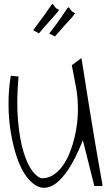

<svg xmlns="http://www.w3.org/2000/svg" viewBox="-20 -936 546 947"><path d="M388.7 -244.1Q349.6 -145.5 311.5 -91.8Q273.4 -38.1 237.3 -20Q201.2 -2 168.9 -15.6Q136.7 -29.3 109.9 -65.9Q83 -102.5 64 -158.2Q44.9 -213.9 33.7 -280.3Q22.5 -346.7 22 -419.4Q21.5 -492.2 33.2 -562.5L71.3 -558.6Q60.5 -433.6 68.8 -341.3Q77.1 -249 95.7 -187.5Q114.3 -126 138.7 -93.8Q163.1 -61.5 185.5 -56.6Q218.8 -56.6 244.6 -74.2Q270.5 -91.8 290.5 -120.1Q310.5 -148.4 324.7 -184.6Q338.9 -220.7 347.7 -257.8Q356.4 -294.9 360.4 -329.6Q364.3 -364.3 364.3 -389.6Q364.3 -422.9 362.3 -448.7Q360.4 -474.6 356 -500Q351.6 -525.4 346.2 -552.2Q340.8 -579.1 334 -614.3L381.8 -649.4Q404.3 -507.8 420.4 -406.7Q436.5 -305.7 448.2 -237.8Q460 -169.9 466.8 -129.4Q473.6 -88.9 478 -65.9Q482.4 -43 483.9 -33.7Q485.4 -24.4 485.4 -18.6H445.3ZM271.5 -886.7Q258.8 -870.1 246.1 -856Q233.4 -841.8 221.7 -828.6Q210 -815.4 197.8 -801.8Q185.5 -788.1 171.9 -771.5L143.6 -787.1Q177.7 -832 196.8 -858.9Q215.8 -885.7 225.1 -899.4Q234.4 -913.1 236.8 -915.5Q239.3 -918 242.2 -914.1Q245.1 -910.2 251 -901.9Q256.8 -893.6 271.5 -886.7ZM350.6 -870.1Q337.9 -852.5 325.2 -839.4Q312.5 -826.2 300.8 -813Q289.1 -799.8 276.9 -785.6Q264.6 -771.5 251 -755.9L222.7 -770.5Q256.8 -814.5 275.9 -841.8Q294.9 -869.1 303.7 -882.8Q312.5 -896.5 315.4 -898.9Q318.4 -901.4 321.3 -897.5Q324.2 -893.6 330.1 -885.3Q335.9 -877 350.6 -870.1Z"/></svg>

Font: Annie Use Your Telescope
Style: Regular
Weight: 400
Designer: Kimberly Geswein
Foundry: Kimberly Geswein
Version: Version 1.002 2001